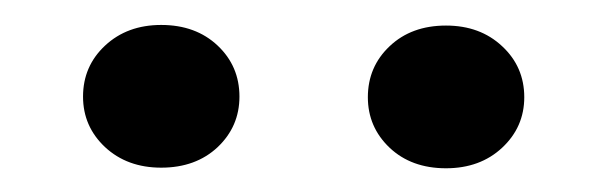

<svg xmlns="http://www.w3.org/2000/svg" viewBox="-20 -747 498 157"><path d="M47.9 -668Q47.9 -692.9 65.9 -709.7Q84 -726.6 111.8 -726.6Q140.1 -726.6 158 -709.7Q175.8 -692.9 175.8 -668Q175.8 -643.6 158 -626.7Q140.1 -609.9 111.8 -609.9Q84 -609.9 65.9 -626.7Q47.9 -643.6 47.9 -668ZM280.8 -667.5Q280.8 -692.4 298.6 -709.2Q316.4 -726.1 344.7 -726.1Q372.6 -726.1 390.6 -709.2Q408.7 -692.4 408.7 -667.5Q408.7 -643.1 390.6 -626.2Q372.6 -609.4 344.7 -609.4Q316.4 -609.4 298.6 -626.2Q280.8 -643.1 280.8 -667.5Z"/></svg>

Font: Roboto SemiBold
Style: Regular
Weight: 600
Designer: Christian Robertson
Foundry: Google
Version: Version 3.009; 2024